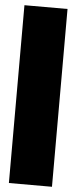

<svg xmlns="http://www.w3.org/2000/svg" viewBox="-56 -822 339 852"><g transform="rotate(5 114.0 -396.0)"><path d="M209.5 -792V0H17.6V-792Z"/></g></svg>

Font: Angkor
Style: Regular
Weight: 400
Designer: Danh Hong
Foundry: Danh Hong
Version: Version 8.000; ttfautohint (v1.8.3)